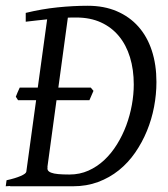

<svg xmlns="http://www.w3.org/2000/svg" viewBox="-20 -650 586 670"><path d="M292 -300.3H177.2L145.5 -67.4L146 -67.9Q144.5 -60.5 147.2 -55.7Q149.9 -50.8 158.7 -47.4Q167.5 -43.9 182.9 -42.5Q198.2 -41 222.2 -41Q258.3 -41 288.8 -54.7Q319.3 -68.4 344.2 -91.8Q369.1 -115.2 388.4 -146.5Q407.7 -177.7 420.7 -212.6Q433.6 -247.6 440.2 -284.2Q446.8 -320.8 446.8 -355Q446.8 -407.2 433.6 -450.2Q420.4 -493.2 395 -523.9Q369.6 -554.7 332.3 -571.8Q294.9 -588.9 246.1 -588.9Q238.8 -588.9 231.4 -588.9Q224.1 -588.9 216.8 -588.4L183.6 -344.2H296.9L306.2 -333ZM525.9 -363.8Q525.9 -320.8 517.6 -277.1Q509.3 -233.4 492.7 -193.1Q476.1 -152.8 451.7 -117.4Q427.2 -82 394.8 -55.9Q362.3 -29.8 322.3 -14.9Q282.2 0 234.9 0H14.2L16.6 -1L0 0L2.9 -21Q33.7 -27.8 52.2 -35.9Q70.8 -43.9 71.8 -50.8L106 -300.3H43L35.2 -312.5Q38.1 -319.8 41.5 -328.1Q44.9 -336.4 48.8 -344.2H111.8L144.5 -582.5Q126.5 -580.6 107.9 -578.6Q89.4 -576.7 69.8 -574.2V-605Q126 -618.7 180.9 -624.3Q235.8 -629.9 286.1 -629.9Q343.3 -629.9 387.7 -610.8Q432.1 -591.8 462.9 -557.1Q493.7 -522.5 509.8 -473.4Q525.9 -424.3 525.9 -363.8Z"/></svg>

Font: GentiumAlt
Style: Italic
Weight: 400
Italic angle: -7°
Designer: J. Victor Gaultney
Version: Version 1.02; 2005; OFL release